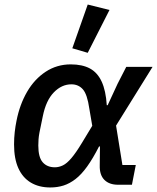

<svg xmlns="http://www.w3.org/2000/svg" viewBox="-20 -815 693 847"><path d="M579 -87 562 0H501Q462 0 440.5 -21.5Q419 -43 420 -85L421 -169H417Q390 -116 364.5 -80.5Q339 -45 313 -25Q287 -5 260 3.5Q233 12 202 12Q152 12 116 -9.5Q80 -31 61 -73Q42 -115 42 -178Q42 -206 45 -232.5Q48 -259 53 -283Q67 -354 99.5 -410Q132 -466 181.5 -498.5Q231 -531 292 -531Q343 -531 376.5 -513Q410 -495 428.5 -455Q447 -415 451 -351H455L499 -446L537 -520H653L492 -261L520 -87ZM222 -77Q240 -77 257.5 -85.5Q275 -94 295 -117.5Q315 -141 341 -184L387 -260L374 -336Q365 -399 345.5 -421Q326 -443 295 -443Q252 -443 217.5 -407.5Q183 -372 169 -303L154 -230Q151 -214 150 -200.5Q149 -187 149 -173Q149 -121 168.5 -99Q188 -77 222 -77ZM463 -771 367 -582 299 -602 367 -795Z"/></svg>

Font: IBM Plex Sans Medium
Style: Italic
Weight: 500
Italic angle: -11.31°
Designer: Mike Abbink, Paul van der Laan, Pieter van Rosmalen
Foundry: Bold Monday
Version: Version 3.201